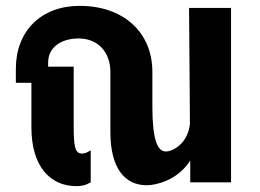

<svg xmlns="http://www.w3.org/2000/svg" viewBox="-20 -621 885 654"><path d="M240 13C257 13 270 11 289 0V-109C274 -100 269 -98 258 -98C234 -98 231 -129 231 -194V-394H144V-409C144 -457 185 -490 248 -490C313 -490 356 -444 356 -376V-171C356 -48 405 10 480 10C506 10 582 -3 628 -74V0H767V-594H624L627 -200C621 -134 570 -105 545 -105C516 -105 499 -146 499 -259V-376C499 -511 401 -601 251 -601C120 -601 34 -515 34 -387V-339H87V-187C87 -53 152 13 240 13Z"/></svg>

Font: Vanilla Cream Black
Style: Regular
Weight: 900
Designer: Jeremy Tribby, Jinavaṁso
Foundry: Tribby Type
Version: Version 1.422;Glyphs 3.1.2 (3151)